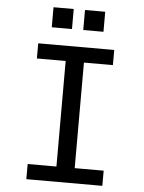

<svg xmlns="http://www.w3.org/2000/svg" viewBox="-59 -937 737 984"><g transform="rotate(5 309.0 -445.0)"><path d="M114 0V-78H262V-621H114V-699H505V-621H356V-78H505V0ZM176 -890H280V-787H176ZM338 -890H442V-787H338Z"/></g></svg>

Font: Fragment Mono SC
Style: Regular
Weight: 400
Monospace: yes
Designer: Wei Huang based on Nimbus Sans by URW Studio, based on Helvetica by Max Miedinger.
Foundry: Wei Huang
Version: Version 1.012; ttfautohint (v1.8.4.7-5d5b)